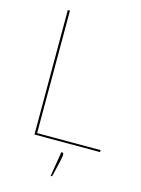

<svg xmlns="http://www.w3.org/2000/svg" viewBox="-132 -774 764 1043"><g transform="rotate(15 250.0 -252.5)"><path d="M116 0ZM128 -11H485V0H116V-700H128ZM287 55Q295 55 295 66Q295 71.5 293.2 81Q291.5 90.5 288.2 105.2Q285 120 280.2 140.2Q275.5 160.5 269 188Q268 191 267 193Q266 195 262 195H259L282 55Z"/></g></svg>

Font: Lato Hairline
Style: Regular
Weight: 100
Designer: Lukasz Dziedzic
Foundry: tyPoland Lukasz Dziedzic
Version: Version 2.007; 2014-02-27